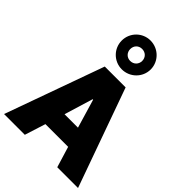

<svg xmlns="http://www.w3.org/2000/svg" viewBox="-312 -1220 1348 1348"><g transform="rotate(45 362.0 -546.0)"><path d="M357.4 -1092.3C278.3 -1092.3 214.4 -1028.3 214.4 -949.2C214.4 -870.1 278.3 -806.2 357.4 -806.2C437 -806.2 502 -870.1 502 -949.2C502 -1028.3 437 -1092.3 357.4 -1092.3ZM357.4 -1008.8C392.1 -1008.8 417.5 -983.9 417.5 -949.2C417.5 -915.5 392.1 -889.6 357.4 -889.6C323.7 -889.6 298.8 -915.5 298.8 -949.2C298.8 -983.9 323.7 -1008.8 357.4 -1008.8ZM476.1 -155.3 523.4 0H729.5L466.3 -735.8H259.3L-4.9 0H201.2L250.5 -155.3ZM366.2 -513.2 429.7 -299.3H296.4L361.3 -513.2Z"/></g></svg>

Font: Estedad Black
Style: Regular
Weight: 900
Designer: Amin Abedi
Version: Version 7.3